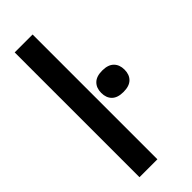

<svg xmlns="http://www.w3.org/2000/svg" viewBox="-262 -843 879 879"><g transform="rotate(-45 177.5 -404.0)"><path d="M55 0V-808H171V0ZM279.5 -327.5Q241.5 -327.5 222.8 -346Q204 -364.5 204 -396.5Q204 -428.5 222.8 -447.2Q241.5 -466 279.5 -466Q317.5 -466 336.2 -447.2Q355 -428.5 355 -396.5Q355 -364.5 336.2 -346Q317.5 -327.5 279.5 -327.5Z"/></g></svg>

Font: Encode Sans Condensed SemiBold
Style: Regular
Weight: 600
Width: 3
Designer: Multiple Designers
Foundry: Impallari Type
Version: Version 3.000; ttfautohint (v1.8.3) -l 8 -r 50 -G 200 -x 14 